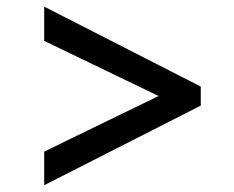

<svg xmlns="http://www.w3.org/2000/svg" viewBox="-20 -588 708 580"><path d="M113.5 -28.5V-130L459 -298L113.5 -464.5V-568L586.5 -326.5V-269Z"/></svg>

Font: Merriweather 36pt ExtraBold
Style: Regular
Weight: 800
Designer: Eben Sorkin
Foundry: Eben Sorkin
Version: Version 2.100